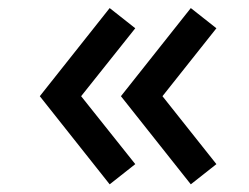

<svg xmlns="http://www.w3.org/2000/svg" viewBox="-20 -512 626 483"><path d="M524.4 -99.1 460 -48.3 284.2 -270 460 -491.7 524.4 -440.9 388.7 -270ZM320.3 -99.1 255.9 -48.3 80.1 -270 255.9 -491.7 320.3 -440.9 184.1 -270Z"/></svg>

Font: Vela Sans Bd
Style: Bold
Weight: 700
Designer: Principal design: Mikhail Sharanda - project Manrope.
Design modification: Ravid Balaliev
Foundry: Mikhail Sharanda
Version: Version 1.001